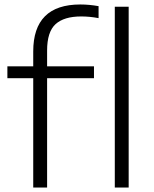

<svg xmlns="http://www.w3.org/2000/svg" viewBox="-20 -838 688 858"><path d="M128.5 0V-488.5H13V-541.5H128.5V-608Q128.5 -818 339 -818Q359.5 -818 380.2 -816Q401 -814 420.5 -810.5V-757Q380.5 -764.5 343 -764.5Q266 -764.5 228.2 -730Q190.5 -695.5 190.5 -612.5V-541.5H400V-488.5H190.5V0ZM493 0V-808H555V0Z"/></svg>

Font: Encode Sans Expanded Expanded Light
Style: Regular
Weight: 300
Width: 7
Designer: Multiple Designers
Foundry: Impallari Type
Version: Version 3.000; ttfautohint (v1.8.3) -l 8 -r 50 -G 200 -x 14 